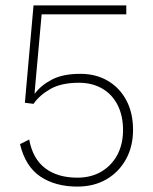

<svg xmlns="http://www.w3.org/2000/svg" viewBox="-20 -680 565 710"><path d="M266 10Q185 10 129.5 -27Q74 -64 54 -147L88 -164Q101 -93 147 -58Q193 -23 266 -23Q317 -23 355 -45.5Q393 -68 414 -107.5Q435 -147 435 -199Q435 -252 415 -291.5Q395 -331 358 -352.5Q321 -374 272 -374Q207 -374 166.5 -351Q126 -328 104 -296L72 -300L104 -660H447V-627H134L109 -349L108 -334H109Q132 -365 172.5 -386Q213 -407 277 -407Q335 -407 379 -381Q423 -355 447.5 -308.5Q472 -262 472 -200Q472 -138 445.5 -90.5Q419 -43 373 -16.5Q327 10 266 10Z"/></svg>

Font: Kantumruy Pro ExtraLight
Style: Regular
Weight: 250
Version: Version 1.002